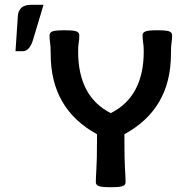

<svg xmlns="http://www.w3.org/2000/svg" viewBox="-20 -782 753 810"><path d="M75.2 -565.9H45.4L55.2 -712.9Q58.1 -761.7 110.8 -761.7H163.6L119.6 -614.7Q105 -565.9 75.2 -565.9ZM189 -633.8Q189 -643.6 199.7 -648.9Q210.4 -654.3 252 -654.3Q293.5 -654.3 304 -648.9Q314.5 -643.6 314.5 -633.8Q314.5 -613.3 312 -601.1Q309.6 -588.9 309.6 -564.9Q309.6 -374.5 447.3 -304.7Q586.4 -374.5 586.4 -564.9Q586.4 -588.9 584 -601.1Q581.5 -613.3 581.5 -633.8Q581.5 -643.6 592.3 -648.9Q603 -654.3 644 -654.3Q685.1 -654.3 695.6 -648.9Q706.1 -643.6 706.1 -633.8Q706.1 -613.3 703.6 -601.1Q701.2 -588.9 701.2 -554.2Q701.2 -322.3 504.9 -215.8V-187Q504.9 -107.4 507.3 -70.3Q509.8 -33.2 509.8 -12.7Q509.8 -2.9 499.3 2.4Q488.8 7.8 447.3 7.8Q405.8 7.8 395 2.4Q384.3 -2.9 384.3 -12.7Q384.3 -33.2 386.7 -70.3Q389.2 -107.4 389.2 -187V-215.8Q193.8 -322.3 193.8 -554.2Q193.8 -588.9 191.4 -601.1Q189 -613.3 189 -633.8Z"/></svg>

Font: ALMAS
Style: Bold
Weight: 700
Designer: ALMAS Font/ by Husham Jawad Kadhim, derived from the Bainsely font by/ Paul James MIller
Foundry: High-Logic / Made with FontCreator
Version: Version 1.411;September 19, 2021;FontCreator 14.0.0.2814 32-